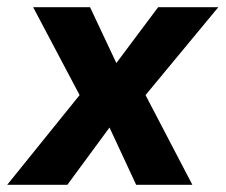

<svg xmlns="http://www.w3.org/2000/svg" viewBox="-39 -513 626 533"><path d="M-19 0 182 -249 53 -493H211L284 -338L400 -493H567L365 -249L495 0H339L265 -159L148 0Z"/></svg>

Font: Hanken Grotesk ExtraBold
Style: Italic
Weight: 800
Italic angle: -8°
Designer: Alfredo Marco Pradil
Foundry: Hanken Design Co.
Version: Version 3.013